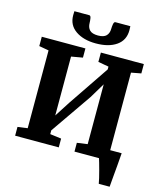

<svg xmlns="http://www.w3.org/2000/svg" viewBox="-161 -1097 1169 1392"><g transform="rotate(15 424.0 -401.5)"><path d="M332.5 -983Q343.5 -983 346.5 -963.8Q349.5 -944.5 349.5 -930.5Q349.5 -896 368.2 -876.5Q387 -857 431 -857Q474.5 -857 493.2 -876.5Q512 -896 512 -930.5Q512 -944.5 515.2 -963.8Q518.5 -983 529 -983H641Q641 -975.5 641.5 -968Q642 -960.5 642 -952.5Q642 -878 584.8 -837.8Q527.5 -797.5 430.5 -797.5Q338 -797.5 279 -838Q220 -878.5 220 -952.5Q220 -960.5 220.5 -968Q221 -975.5 221 -983ZM39.5 0V-66L113.5 -76V-660L40.5 -673V-743H368V-674L282.5 -659V-217L356.5 -332L563.5 -638V-659L484 -673V-743H806.5V-673L732.5 -659V-77H818.5Q817.5 -64.5 815.5 -38.2Q813.5 -12 810.8 20.8Q808 53.5 805 85.8Q802 118 800 143.5Q798 169 797 180H715.5Q713.5 165.5 707.2 139.2Q701 113 693.2 84.2Q685.5 55.5 678.8 32.2Q672 9 669 0H485V-66L563.5 -77V-526L495 -412L282.5 -105V-77L367 -66V0Z"/></g></svg>

Font: Merriweather Black
Style: Regular
Weight: 900
Designer: Eben Sorkin
Foundry: Eben Sorkin
Version: Version 2.200;gftools[0.9.31]